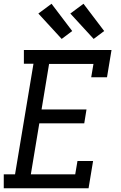

<svg xmlns="http://www.w3.org/2000/svg" viewBox="-22 -1001 642 1021"><path d="M-2 0V-74H58L156 -662H105V-735H571L547 -590H463L475 -661H239L199 -419H438L426 -345H187L142 -74H378L390 -145H473L449 0ZM476 -794 352 -929 422 -981 532 -836ZM306 -794 182 -929 252 -981 362 -836Z"/></svg>

Font: Iosevka Curly Slab ExObl
Style: Regular
Weight: 400
Width: 7
Italic angle: -9°
Monospace: yes
Designer: Belleve Invis
Foundry: Belleve Invis
Version: Version 11.1.0; ttfautohint (v1.8.3)